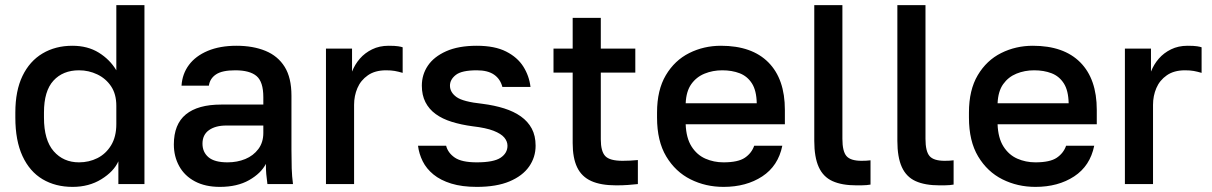

<svg xmlns="http://www.w3.org/2000/svg" viewBox="-20 -720 4740 751"><path d="M264 11Q197 11 146.5 -19Q96 -49 68 -109.5Q40 -170 40 -260V-280Q40 -365 68 -423Q96 -481 146.5 -511Q197 -541 263 -541Q323 -541 366.5 -514Q410 -487 435 -445V-700H545V0H443V-89Q425 -49 376.5 -19Q328 11 264 11ZM289 -85Q328 -85 361 -101.5Q394 -118 414.5 -151.5Q435 -185 435 -235V-306Q435 -352 414.5 -382.5Q394 -413 360.5 -429Q327 -445 289 -445Q226 -445 189 -404.5Q152 -364 152 -280V-260Q152 -172 190 -128.5Q228 -85 289 -85Z M840 11Q783 11 742.5 -10.5Q702 -32 681 -70Q660 -108 660 -155Q660 -234 707 -272.5Q754 -311 845 -311H1010V-340Q1010 -400 983.5 -422.5Q957 -445 900 -445Q849 -445 825 -429Q801 -413 797 -385H690Q693 -431 719 -466Q745 -501 792.5 -521Q840 -541 905 -541Q970 -541 1018.5 -521Q1067 -501 1093.5 -458.5Q1120 -416 1120 -346V-135Q1120 -93 1121 -61.5Q1122 -30 1126 0H1026Q1023 -23 1021.5 -39Q1020 -55 1020 -79Q1001 -42 954.5 -15.5Q908 11 840 11ZM870 -85Q908 -85 939.5 -98Q971 -111 990.5 -137Q1010 -163 1010 -200V-229H865Q823 -229 797.5 -211Q772 -193 772 -158Q772 -125 795.5 -105Q819 -85 870 -85Z M1255 0V-530H1357V-440Q1368 -468 1387.5 -490.5Q1407 -513 1435.5 -527Q1464 -541 1500 -541Q1525 -541 1537.5 -539Q1550 -537 1555 -535V-435Q1538 -440 1524 -442.5Q1510 -445 1490 -445Q1447 -445 1419 -425.5Q1391 -406 1378 -375.5Q1365 -345 1365 -310V0Z M1845 11Q1787 11 1745 -2Q1703 -15 1675.5 -37.5Q1648 -60 1633.5 -89Q1619 -118 1615 -150H1725Q1732 -122 1759 -103.5Q1786 -85 1845 -85Q1911 -85 1938 -103Q1965 -121 1965 -150Q1965 -167 1952.5 -182Q1940 -197 1910.5 -208.5Q1881 -220 1829 -226Q1784 -232 1747 -243.5Q1710 -255 1684 -274Q1658 -293 1644 -320.5Q1630 -348 1630 -385Q1630 -428 1653.5 -463Q1677 -498 1725 -519.5Q1773 -541 1845 -541Q1915 -541 1959.5 -518.5Q2004 -496 2027 -459.5Q2050 -423 2055 -380H1945Q1937 -411 1912.5 -428Q1888 -445 1845 -445Q1786 -445 1763 -427Q1740 -409 1740 -385Q1740 -359 1765.5 -340.5Q1791 -322 1867 -314Q1914 -308 1952 -296Q1990 -284 2017.5 -264.5Q2045 -245 2060 -217Q2075 -189 2075 -150Q2075 -105 2049.5 -68.5Q2024 -32 1973 -10.5Q1922 11 1845 11Z M2390 5Q2330 5 2292.5 -12Q2255 -29 2237.5 -65.5Q2220 -102 2220 -160V-436H2145V-530H2220V-650H2330V-530H2465V-436H2330V-175Q2330 -128 2347.5 -109.5Q2365 -91 2415 -91Q2445 -91 2475 -94V0Q2456 2 2436 3.5Q2416 5 2390 5Z M2810 11Q2740 11 2681 -18.5Q2622 -48 2586 -108Q2550 -168 2550 -260V-280Q2550 -368 2584.5 -426Q2619 -484 2676 -512.5Q2733 -541 2800 -541Q2921 -541 2985.5 -476Q3050 -411 3050 -290V-234H2662Q2664 -180 2685 -147Q2706 -114 2739 -99.5Q2772 -85 2810 -85Q2867 -85 2893.5 -103Q2920 -121 2930 -150H3040Q3024 -71 2961.5 -30Q2899 11 2810 11ZM2805 -445Q2768 -445 2736 -432Q2704 -419 2684 -391Q2664 -363 2662 -316H2940Q2939 -366 2921 -394Q2903 -422 2873 -433.5Q2843 -445 2805 -445Z M3330 5Q3273 5 3236.5 -11.5Q3200 -28 3182.5 -66.5Q3165 -105 3165 -169V-700H3275V-177Q3275 -128 3291 -109.5Q3307 -91 3350 -91Q3361 -91 3369 -91.5Q3377 -92 3385 -93V2Q3380 3 3369.5 4Q3359 5 3348.5 5Q3338 5 3330 5Z M3655 5Q3598 5 3561.5 -11.5Q3525 -28 3507.5 -66.5Q3490 -105 3490 -169V-700H3600V-177Q3600 -128 3616 -109.5Q3632 -91 3675 -91Q3686 -91 3694 -91.5Q3702 -92 3710 -93V2Q3705 3 3694.5 4Q3684 5 3673.5 5Q3663 5 3655 5Z M4030 11Q3960 11 3901 -18.5Q3842 -48 3806 -108Q3770 -168 3770 -260V-280Q3770 -368 3804.5 -426Q3839 -484 3896 -512.5Q3953 -541 4020 -541Q4141 -541 4205.5 -476Q4270 -411 4270 -290V-234H3882Q3884 -180 3905 -147Q3926 -114 3959 -99.5Q3992 -85 4030 -85Q4087 -85 4113.5 -103Q4140 -121 4150 -150H4260Q4244 -71 4181.5 -30Q4119 11 4030 11ZM4025 -445Q3988 -445 3956 -432Q3924 -419 3904 -391Q3884 -363 3882 -316H4160Q4159 -366 4141 -394Q4123 -422 4093 -433.5Q4063 -445 4025 -445Z M4380 0V-530H4482V-440Q4493 -468 4512.5 -490.5Q4532 -513 4560.5 -527Q4589 -541 4625 -541Q4650 -541 4662.5 -539Q4675 -537 4680 -535V-435Q4663 -440 4649 -442.5Q4635 -445 4615 -445Q4572 -445 4544 -425.5Q4516 -406 4503 -375.5Q4490 -345 4490 -310V0Z"/></svg>

Font: Golos Text Medium
Style: Regular
Weight: 500
Designer: A.Korolkova, Vitaly Kuzmin
Foundry: ParaType Ltd
Version: Version 2.004